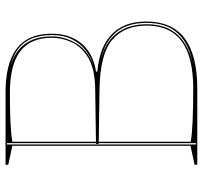

<svg xmlns="http://www.w3.org/2000/svg" viewBox="-40 -708 748 709"><g transform="rotate(-90 334.5 -354.0)"><path d="M345 -708Q420 -708 468.5 -689Q517 -670 540.5 -632.5Q564 -595 564 -537Q564 -500 553 -471Q542 -442 523 -422Q504 -402 478.5 -390Q453 -378 424 -374V-369Q462 -366 495.5 -355Q529 -344 554.5 -322.5Q580 -301 594.5 -268Q609 -235 609 -187Q609 -141 593.5 -105.5Q578 -70 547.5 -47Q517 -24 470.5 -12Q424 0 361 0H80V-10L150 -25V-683L80 -698V-708ZM345 -692Q286 -692 241 -690Q196 -688 165 -683V-24Q218 -15 361 -15Q439 -15 491 -34Q543 -53 568.5 -91.5Q594 -130 594 -187Q594 -270 541 -314.5Q488 -359 360 -361L157 -364V-374L360 -377Q432 -378 473 -401.5Q514 -425 531.5 -461.5Q549 -498 549 -537Q549 -615 499.5 -653.5Q450 -692 345 -692ZM155 -5H160V-703H155ZM445 -15Q486 -22 515.5 -36Q545 -50 565 -71.5Q585 -93 594.5 -121.5Q604 -150 604 -187Q604 -228 593 -258Q582 -288 561.5 -308.5Q541 -329 514 -341Q487 -353 455 -359Q528 -344 563.5 -300Q599 -256 599 -187Q599 -114 559 -71.5Q519 -29 445 -15ZM447 -384Q478 -393 503 -412.5Q528 -432 543.5 -463Q559 -494 559 -537Q559 -580 546 -611.5Q533 -643 505.5 -663Q478 -683 434 -692Q492 -679 523 -640.5Q554 -602 554 -537Q554 -490 528.5 -447Q503 -404 447 -384Z"/></g></svg>

Font: Kalnia Glaze Thin
Style: Regular
Weight: 100
Version: Version 1.110